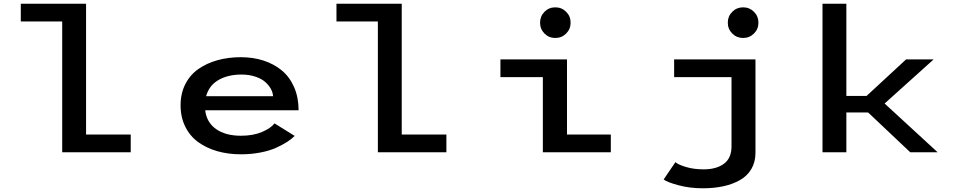

<svg xmlns="http://www.w3.org/2000/svg" viewBox="-20 -820 5140 1034"><path d="M443.5 -95.5H684V0H315V-704.5H92V-800H443.5Z M1567 -88Q1550.5 -71.5 1527 -56.2Q1503.5 -41 1468.2 -24.8Q1433 -8.5 1383.2 1.2Q1333.5 11 1278 11Q1209 11 1150.2 -5.8Q1091.5 -22.5 1047.2 -54.8Q1003 -87 977.8 -137.8Q952.5 -188.5 952.5 -253Q952.5 -317 978.2 -367.2Q1004 -417.5 1049 -448.8Q1094 -480 1152 -496Q1210 -512 1277 -512Q1343 -512 1399.2 -493.8Q1455.5 -475.5 1497.8 -440.5Q1540 -405.5 1564 -350.5Q1588 -295.5 1588 -226H1085Q1093 -160.5 1143.8 -124.8Q1194.5 -89 1278 -89Q1343 -89 1390.5 -109Q1438 -129 1458.5 -155.5ZM1280 -418.5Q1207.5 -418.5 1156.8 -389.2Q1106 -360 1090 -302H1450.5Q1449.5 -321.5 1438.8 -341.2Q1428 -361 1408 -378.8Q1388 -396.5 1354.5 -407.5Q1321 -418.5 1280 -418.5Z M2143.5 -95.5H2384V0H2015V-704.5H1792V-800H2143.5Z M3029 -639.5Q3005 -615.5 2970.5 -615.5Q2936 -615.5 2912.2 -639.5Q2888.5 -663.5 2888.5 -698Q2888.5 -732.5 2912.2 -756.5Q2936 -780.5 2970.5 -780.5Q3005 -780.5 3029 -756.5Q3053 -732.5 3053 -698Q3053 -663.5 3029 -639.5ZM3033.5 -95.5H3269.5V0H2903.5V-404.5H2675V-500H3033.5Z M4040.5 -639.5Q4016.5 -615.5 3982 -615.5Q3947.5 -615.5 3923.5 -639.5Q3899.5 -663.5 3899.5 -698Q3899.5 -732.5 3923.5 -756.5Q3947.5 -780.5 3982 -780.5Q4016.5 -780.5 4040.5 -756.5Q4064.5 -732.5 4064.5 -698Q4064.5 -663.5 4040.5 -639.5ZM4048.5 -500V3Q4048.5 52.5 4026.5 90Q4004.5 127.5 3965.2 149.8Q3926 172 3875.8 183Q3825.5 194 3765 194Q3694 194 3633.2 177.5Q3572.5 161 3554 146.5L3617.5 53Q3630.5 66 3673.2 79Q3716 92 3769.5 92Q3838 92 3878.8 61.8Q3919.5 31.5 3919.5 -31.5V-404.5H3610.5V-500Z M4882 0 4655 -214.5H4538V0H4409.5V-800H4538V-303.5H4647L4859.5 -500H5008L4744 -262.5L5029.5 0Z"/></svg>

Font: League Mono Wide Medium
Style: Regular
Weight: 500
Width: 8
Designer: Tyler Finck
Foundry: The League of Moveable Type / Tyler Finck
Version: Version 2.210